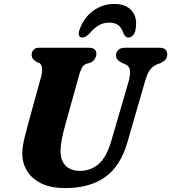

<svg xmlns="http://www.w3.org/2000/svg" viewBox="-20 -943 871 977"><path d="M547 -228.5 634.5 -528.5Q644 -563.5 641.5 -585Q639 -606.5 616.5 -616.5L604 -621.5Q584.5 -631.5 577.2 -640.2Q570 -649 570.5 -663.5Q570.5 -678.5 582 -689.2Q593.5 -700 615.5 -700H793.5Q812.5 -700 821.8 -690.5Q831 -681 831 -667Q831 -648.5 821.2 -638.8Q811.5 -629 793.5 -620.5L779 -615.5Q753.5 -604.5 740.2 -583.5Q727 -562.5 716 -522.5L629 -221.5Q593.5 -97 514.5 -41.5Q435.5 14 312.5 14Q238 14 189.2 -10.2Q140.5 -34.5 116.8 -74.8Q93 -115 93.5 -163.5Q94 -197 104.2 -239.5Q114.5 -282 124 -316L190 -555.5Q196 -578 193.5 -597Q191 -616 181 -622L166 -627.5Q152 -637.5 146.5 -645Q141 -652.5 141 -666.5Q141.5 -680 151.2 -690Q161 -700 177.5 -700H432Q470.5 -700 470.5 -669Q470 -655.5 462 -642.5Q454 -629.5 438.5 -623.5L420.5 -618.5Q404.5 -613 396.8 -598.5Q389 -584 381.5 -557L314.5 -316Q300.5 -266.5 294.5 -234.2Q288.5 -202 288 -177.5Q287.5 -126 314 -99.8Q340.5 -73.5 387.5 -73.5Q440.5 -73.5 481.2 -107.8Q522 -142 547 -228.5ZM536 -828Q506.5 -828 482.8 -814.2Q459 -800.5 435.5 -772.5Q415 -752 400 -752Q386 -752 382 -762.8Q378 -773.5 384.5 -791Q405.5 -852.5 453.8 -887.8Q502 -923 562 -923Q621 -923 651 -887.8Q681 -852.5 669.5 -791Q666.5 -773.5 656.2 -762.8Q646 -752 632.5 -752Q618 -752 608.5 -772.5Q599.5 -801 582.5 -814.5Q565.5 -828 536 -828Z"/></svg>

Font: Fraunces 9pt S050
Style: Bold Italic
Weight: 700
Italic angle: -16°
Version: Version 1.000; ttfautohint (v1.8.3)